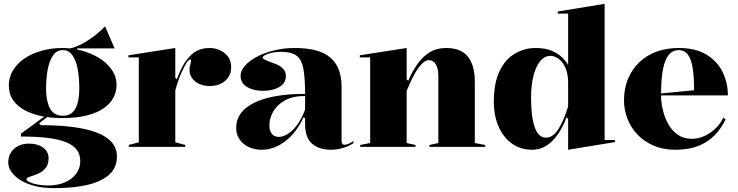

<svg xmlns="http://www.w3.org/2000/svg" viewBox="-20 -765 3843 1000"><path d="M263 215Q205 215 160.5 203.5Q116 192 85.5 172.5Q55 153 39 129.5Q23 106 23 81Q23 52 36.5 30Q50 8 74.5 -4.5Q99 -17 129 -17Q178 -17 205.5 4.5Q233 26 233 59Q233 87 221.5 104.5Q210 122 193 132Q176 142 158.5 147.5Q141 153 129.5 157.5Q118 162 118 168Q118 176 133.5 183.5Q149 191 174.5 196Q200 201 231 201Q281 201 318.5 184.5Q356 168 377 139.5Q398 111 398 74Q398 40 380.5 16Q363 -8 326 -23.5Q289 -39 230 -46.5Q171 -54 89 -54V-69L222 -166L232 -160L184 -123L192 -113Q270 -113 333.5 -106.5Q397 -100 445 -87Q493 -74 525 -54.5Q557 -35 573 -9Q589 17 589 49Q589 109 548.5 145Q508 181 435 198Q362 215 263 215ZM303 -150Q247 -150 197.5 -160Q148 -170 109.5 -190.5Q71 -211 48.5 -243Q26 -275 26 -321Q26 -363 47.5 -398.5Q69 -434 107 -460Q145 -486 196 -500.5Q247 -515 307 -515Q356 -515 405.5 -501.5Q455 -488 496 -463Q537 -438 562 -402Q587 -366 587 -321Q587 -288 571.5 -257.5Q556 -227 522 -202.5Q488 -178 434 -164Q380 -150 303 -150ZM307 -162Q338 -162 356.5 -178.5Q375 -195 384 -227.5Q393 -260 393 -305Q393 -358 385 -403Q377 -448 358 -476Q339 -504 307 -504Q275 -504 256 -476Q237 -448 228.5 -403Q220 -358 220 -305Q220 -261 229 -228.5Q238 -196 257 -179Q276 -162 307 -162ZM381 -494 318 -510Q341 -510 367 -519Q393 -528 417.5 -542Q442 -556 463.5 -572Q485 -588 501.5 -603Q518 -618 527 -628L577 -513H381Z M651 0V-10L703 -24V-466H649V-477L893 -515V-360L901 -352Q913 -384 926 -410.5Q939 -437 953 -453Q976 -485 1005 -500Q1034 -515 1072 -515Q1099 -515 1124.5 -504Q1150 -493 1167 -471Q1184 -449 1184 -414Q1184 -386 1170 -364Q1156 -342 1131 -329.5Q1106 -317 1072 -317Q1041 -317 1017.5 -328Q994 -339 980.5 -358Q967 -377 967 -402Q967 -412 969 -420.5Q971 -429 973 -436Q975 -443 975 -448Q975 -455 971 -455Q963 -455 952.5 -439.5Q942 -424 925 -386Q917 -369 908.5 -345Q900 -321 893 -293V-24L945 -10V0Z M1513 -515Q1578 -515 1624 -503Q1670 -491 1700 -465.5Q1730 -440 1744.5 -402Q1759 -364 1759 -312V-33Q1759 -23 1762.5 -17Q1766 -11 1775 -11Q1783 -11 1795 -16Q1807 -21 1821 -30V-20Q1808 -10 1788.5 -2Q1769 6 1747.5 10.5Q1726 15 1705 15Q1643 15 1606 -16Q1569 -47 1569 -120Q1569 -129 1569 -133Q1569 -137 1569 -140.5Q1569 -144 1569 -149L1561 -155Q1543 -115 1519 -83.5Q1495 -52 1466.5 -30Q1438 -8 1407 3.5Q1376 15 1344 15Q1306 15 1276 1Q1246 -13 1228 -38.5Q1210 -64 1210 -99Q1210 -183 1303.5 -229.5Q1397 -276 1569 -276Q1569 -362 1559.5 -409.5Q1550 -457 1523 -476Q1496 -495 1445 -495Q1417 -495 1395 -490Q1373 -485 1360.5 -478Q1348 -471 1348 -465Q1348 -460 1360.5 -453.5Q1373 -447 1405 -436Q1469 -414 1469 -370Q1469 -332 1435 -312Q1401 -292 1350 -292Q1300 -292 1266.5 -312Q1233 -332 1233 -371Q1233 -397 1256 -423Q1279 -449 1318 -469.5Q1357 -490 1407.5 -502.5Q1458 -515 1513 -515ZM1569 -265Q1504 -265 1463 -241.5Q1422 -218 1402.5 -183Q1383 -148 1383 -113Q1383 -92 1389.5 -78.5Q1396 -65 1406.5 -58.5Q1417 -52 1432 -52Q1447 -52 1465 -60Q1483 -68 1501.5 -85Q1520 -102 1537.5 -129Q1555 -156 1569 -195Z M2507 -10V0H2217V-10L2263 -20V-367Q2263 -409 2249.5 -430.5Q2236 -452 2214 -452Q2196 -452 2177.5 -433Q2159 -414 2143.5 -387Q2128 -360 2116 -333.5Q2104 -307 2098 -292V-20L2144 -10V0H1856V-10L1908 -20V-466H1854V-477L2098 -515V-352L2106 -344Q2127 -393 2154.5 -432Q2182 -471 2218.5 -493Q2255 -515 2303 -515Q2347 -515 2376 -501.5Q2405 -488 2421.5 -464Q2438 -440 2445.5 -408.5Q2453 -377 2453 -340V-20Z M3129 -745V-36H3183V-25L2939 15V-146L2931 -154Q2922 -130 2907 -101Q2892 -72 2870 -45.5Q2848 -19 2818.5 -2Q2789 15 2751 15Q2691 15 2646 -17.5Q2601 -50 2576.5 -106.5Q2552 -163 2552 -234Q2552 -333 2582 -395Q2612 -457 2662 -486Q2712 -515 2770 -515Q2822 -515 2857 -499Q2892 -483 2912 -462Q2932 -441 2939 -426V-694H2885V-705ZM2847 -474Q2815 -474 2792.5 -445.5Q2770 -417 2758 -368.5Q2746 -320 2746 -258Q2746 -184 2755.5 -137.5Q2765 -91 2782 -69.5Q2799 -48 2823 -48Q2841 -48 2857 -58.5Q2873 -69 2887 -90.5Q2901 -112 2914 -142Q2927 -172 2939 -211V-335Q2939 -367 2931.5 -393Q2924 -419 2911 -436.5Q2898 -454 2881.5 -464Q2865 -474 2847 -474Z M3515 -515Q3603 -515 3659.5 -480.5Q3716 -446 3743.5 -390Q3771 -334 3771 -268H3420V-278L3595 -295Q3595 -362 3588 -408.5Q3581 -455 3563.5 -479.5Q3546 -504 3514 -504Q3485 -504 3464.5 -481Q3444 -458 3433.5 -406.5Q3423 -355 3423 -270Q3423 -230 3433 -189.5Q3443 -149 3462.5 -115.5Q3482 -82 3512 -62Q3542 -42 3583 -42Q3606 -42 3630 -49.5Q3654 -57 3676 -71.5Q3698 -86 3716.5 -106Q3735 -126 3747 -153L3759 -143Q3734 -92 3702 -60.5Q3670 -29 3634.5 -12.5Q3599 4 3564.5 9.5Q3530 15 3499 15Q3433 15 3383 -7Q3333 -29 3299 -65.5Q3265 -102 3247.5 -148Q3230 -194 3230 -242Q3230 -305 3251.5 -355.5Q3273 -406 3311 -442Q3349 -478 3401 -496.5Q3453 -515 3515 -515Z"/></svg>

Font: Kalnia SemiBold
Style: Regular
Weight: 600
Designer: Frida Medrano
Foundry: Frida Medrano
Version: Version 1.105